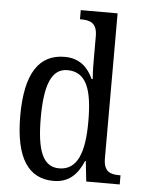

<svg xmlns="http://www.w3.org/2000/svg" viewBox="-54 -803 637 857"><g transform="rotate(5 264.5 -375.0)"><path d="M218 10C286 10 325 -29 351 -91H354L364 0H514V-41H506C467 -41 438 -52 438 -111V-760H273V-719H280C317 -719 350 -710 350 -650V-565C350 -529 350 -490 353 -458H348C324 -510 286 -546 220 -546C107 -546 45 -460 45 -267C45 -75 107 10 218 10ZM238 -48C165 -48 137 -120 137 -266C137 -410 165 -488 237 -488C323 -488 350 -410 350 -267C350 -129 320 -48 238 -48Z"/></g></svg>

Font: Noto Serif Lao Cond
Style: Regular
Weight: 400
Width: 3
Designer: Monotype Design Team
Foundry: Monotype Imaging Inc.
Version: Version 2.004